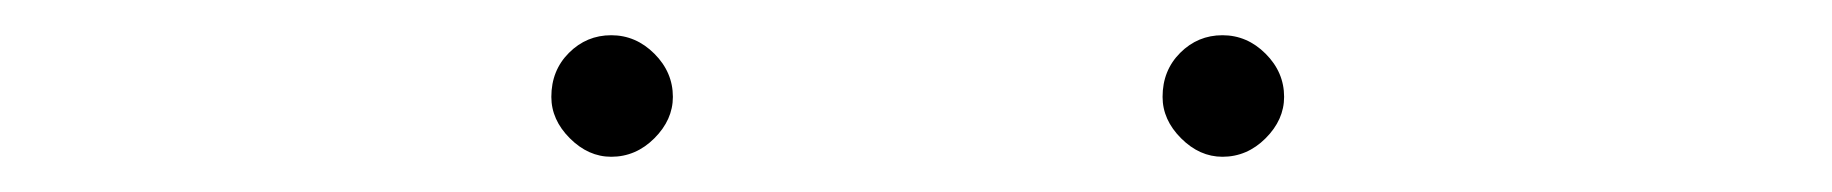

<svg xmlns="http://www.w3.org/2000/svg" viewBox="-20 -670 1040 109"><path d="M327 -581Q314 -581 303.5 -591.5Q293 -602 293 -615Q293 -630 303 -640Q313 -650 327 -650Q341 -650 351.5 -639.5Q362 -629 362 -615Q362 -602 351.5 -591.5Q341 -581 327 -581ZM674 -581Q661 -581 650.5 -591.5Q640 -602 640 -615Q640 -630 650 -640Q660 -650 674 -650Q688 -650 698.5 -639.5Q709 -629 709 -615Q709 -602 698.5 -591.5Q688 -581 674 -581Z"/></svg>

Font: Inconsolata UltraExpanded ExtraLight
Style: Regular
Weight: 200
Width: 9
Monospace: yes
Designer: Raph Levien, Cyreal, Brenton Simpson
Foundry: Raph Levien, Cyreal, Google
Version: Version 3.001; ttfautohint (v1.8.2.53-6de2)